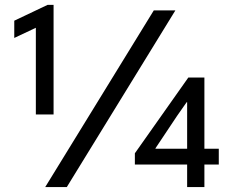

<svg xmlns="http://www.w3.org/2000/svg" viewBox="-20 -762 951 782"><path d="M126 -295.9V-679.7L141.6 -656.2L38.1 -607.4V-677.7L173.8 -742.2H198.2V-295.9ZM164.1 0 606.4 -719.7H694.3L252 0ZM742.2 0V-276.4V-345.7H740.2L701.2 -290L613.3 -158.2V-156.2H871.1V-91.8H529.3V-137.7L747.1 -446.3H812.5V0Z"/></svg>

Font: Reddit Sans
Style: Regular
Weight: 400
Designer: Stephen Hutchings
Foundry: Reddit
Version: Version 1.014